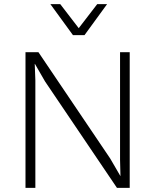

<svg xmlns="http://www.w3.org/2000/svg" viewBox="-20 -914 755 934"><path d="M611 -660V0H549L199 -518L150 -603H149L152 -523V0H104V-660H167L516 -143L566 -57L564 -137V-660ZM501 -894 391 -743H335L225 -894H273L363 -777L453 -894Z"/></svg>

Font: Work Sans Light
Style: Regular
Weight: 300
Designer: Wei Huang
Foundry: Wei Huang
Version: Version 2.012; ttfautohint (v1.8.3)